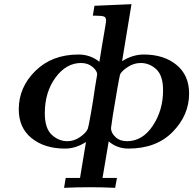

<svg xmlns="http://www.w3.org/2000/svg" viewBox="-20 -714 935 929"><path d="M70.8 -185.1Q70.8 -292 151.4 -371.1Q231.9 -450.2 359.9 -450.2Q417 -450.2 460.9 -415Q464.8 -441.9 473.4 -491.9Q481.9 -542 487.5 -575Q493.2 -607.9 493.2 -615.2Q493.2 -630.4 482.2 -634.3Q471.2 -638.2 438 -638.2H429.2L437 -686L616.2 -693.8L570.8 -418Q621.6 -450.2 675.8 -450.2Q772.9 -450.2 834 -400.1Q895 -350.1 895 -261.2Q895 -157.2 815.9 -76.2Q736.8 4.9 601.1 4.9Q546.9 4.9 505.9 -29.8L476.1 147H545.9L537.1 194.8Q476.1 191.9 414.1 191.9Q352.1 191.9 290 194.8L297.9 147H367.2L396 -26.9Q345.2 5.4 293.9 4.9Q195.8 4.9 133.3 -45.2Q70.8 -95.2 70.8 -185.1ZM196.8 -166Q196.8 -92.8 230.5 -61.8Q264.2 -30.8 306.2 -30.8Q338.4 -30.8 367.2 -50.8Q396 -70.8 404.8 -90.8Q407.7 -96.7 419.4 -162.8Q431.2 -229 439.9 -292L450.2 -354Q450.2 -371.1 428 -390.1Q405.8 -409.2 372.1 -409.2Q300.3 -409.2 248.5 -338.6Q196.8 -268.1 196.8 -166ZM517.1 -94.2Q517.1 -71.3 538.6 -51Q560.1 -30.8 594.2 -30.8Q669.4 -30.8 719.2 -105.5Q769 -180.2 769 -276.9Q769 -348.6 736.1 -378.9Q703.1 -409.2 661.1 -409.2Q627.9 -409.2 599.4 -390.6Q570.8 -372.1 562 -356Q559.1 -350.1 547.6 -284.7Q536.1 -219.2 525.9 -155.8Z"/></svg>

Font: CMU Serif Extra
Style: BoldSlanted
Weight: 700
Italic angle: -9.46001°
Version: Version 0.7.0